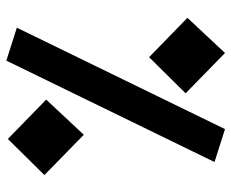

<svg xmlns="http://www.w3.org/2000/svg" viewBox="-84 -660 753 626"><g transform="rotate(90 293.0 -346.5)"><path d="M177.2 9.8 507.8 -668.9 400.4 -703.1 69.8 -24.4ZM432.6 4.9 550.3 -114.3 418.9 -242.7 304.2 -120.1ZM166 -455.6 283.7 -574.7 152.3 -703.1 37.6 -580.6Z"/></g></svg>

Font: CaskaydiaCove Nerd Font
Style: Bold
Weight: 700
Designer: Aaron Bell
Foundry: Saja Typeworks
Version: Version 2111.1;Nerd Fonts 2.3.0